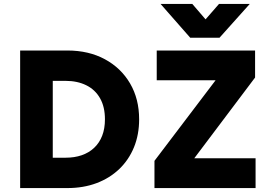

<svg xmlns="http://www.w3.org/2000/svg" viewBox="-20 -957 1356 977"><path d="M82.5 0V-700H322.5Q431.5 -700 513.8 -655.5Q596 -611 642 -532.2Q688 -453.5 688 -350Q688 -272 661.8 -207.8Q635.5 -143.5 587 -97Q538.5 -50.5 471.5 -25.2Q404.5 0 322.5 0ZM248.5 -154.5H314Q359 -154.5 395.5 -167Q432 -179.5 458.8 -204.5Q485.5 -229.5 499.8 -266Q514 -302.5 514 -350Q514 -413.5 489 -457.2Q464 -501 418.8 -523.2Q373.5 -545.5 314 -545.5H248.5ZM766 0V-138.5L1077 -548.5H777.5V-700H1278V-562.5L968.5 -151.5H1280.5V0ZM948 -765 797 -937H958.5L1026 -858.5L1094.5 -937H1251L1097 -765Z"/></svg>

Font: Geologica Cursive
Style: Bold
Weight: 700
Designer: Sindre Bremnes, Frode Helland
Foundry: Monokrom Skriftforlag AS
Version: Version 1.010;gftools[0.9.28]